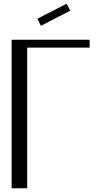

<svg xmlns="http://www.w3.org/2000/svg" viewBox="-20 -1004 567 1024"><path d="M335.9 -984.4 354.5 -947.3 198.2 -866.2 179.7 -904.3ZM458 -792V-750H125V0H42V-792Z"/></svg>

Font: wanta
Style: Medium
Weight: 500
Version: Version 0.91